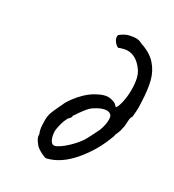

<svg xmlns="http://www.w3.org/2000/svg" viewBox="-158 -735 746 821"><g transform="rotate(30 215.0 -324.5)"><path d="M140 -36Q130 -48 124.5 -58Q119 -68 119 -81Q113 -95 111.5 -109.5Q110 -124 110 -147Q110 -168 118 -188Q126 -208 140 -236Q149 -261 180.5 -297.5Q212 -334 247 -351Q275 -366 295 -366Q307 -366 318 -362Q330 -359 336 -352.5Q342 -346 345 -344Q353 -352 359.5 -380.5Q366 -409 366 -442Q366 -504 345 -532Q312 -579 268 -579Q251 -579 226 -569Q213 -575 204 -589Q195 -603 199 -616Q222 -635 243 -639Q263 -643 272 -643Q289 -643 302 -635Q352 -619 379 -589Q406 -559 416.5 -518Q427 -477 429 -415Q430 -406 430 -391Q430 -378 427 -345Q421 -337 420 -325Q419 -313 419 -311Q419 -291 415 -282Q414 -269 407 -254Q400 -239 400 -233Q371 -151 316 -86Q261 -21 197 -6Q192 -4 171 -14.5Q150 -25 140 -36ZM297 -155Q303 -164 316 -189.5Q329 -215 335 -228Q346 -258 346 -282Q346 -299 340 -305Q332 -313 319 -313Q294 -313 258 -288Q246 -279 234.5 -263.5Q223 -248 220 -244Q210 -228 204 -221V-219Q204 -212 198.5 -207Q193 -202 191 -199Q180 -178 175 -156.5Q170 -135 170 -126Q170 -108 175.5 -92Q181 -76 191 -71Q205 -65 239.5 -93.5Q274 -122 297 -155Z"/></g></svg>

Font: Caveat
Style: Regular
Weight: 400
Designer: Pablo Impallari
Foundry: Pablo Impallari
Version: Version 1.500; ttfautohint (v1.6)